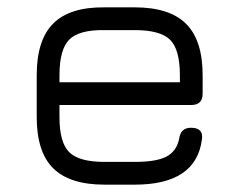

<svg xmlns="http://www.w3.org/2000/svg" viewBox="-20 -503 652 523"><path d="M265 0Q170 0 125 -44.5Q80 -89 80 -184V-298Q80 -394 125 -439Q170 -484 265 -483H347Q442 -483 487 -438Q532 -393 532 -298V-248Q532 -217 501 -217H142V-184Q142 -115 168.5 -88.5Q195 -62 265 -62H347Q406 -62 433.5 -76.5Q461 -91 468 -125Q472 -155 500 -155Q535 -155 530 -123Q514 0 347 0ZM265 -421Q195 -422 168.5 -395Q142 -368 142 -298V-279H470V-298Q470 -368 443.5 -394.5Q417 -421 347 -421Z"/></svg>

Font: Jura Medium
Style: Regular
Weight: 500
Designer: Daniel Johnson, Alexei Vanyashin
Foundry: Daniel Johnson
Version: Version 5.103